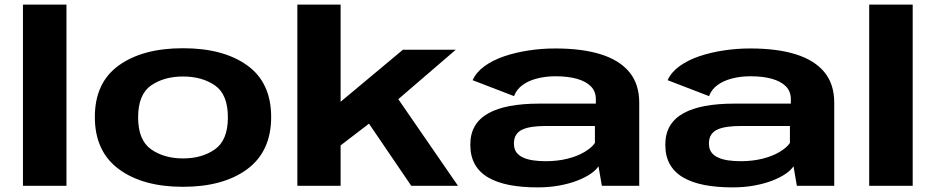

<svg xmlns="http://www.w3.org/2000/svg" viewBox="-20 -805 4061 832"><path d="M79.5 0H268V-785H79.5Z M773 4.5Q948 4.5 1051.5 -72.2Q1155 -149 1155 -298Q1155 -447 1051.5 -521.5Q948 -596 773 -596Q598.5 -596 494.8 -521.5Q391 -447 391 -298Q391 -149 494.8 -72.2Q598.5 4.5 773 4.5ZM773 -118.5Q691 -118.5 634.8 -158Q578.5 -197.5 578.5 -296.5Q578.5 -396 634.8 -434.8Q691 -473.5 773 -473.5Q855.5 -473.5 911.5 -434.8Q967.5 -396 967.5 -296.5Q967.5 -197.5 911.5 -158Q855.5 -118.5 773 -118.5Z M1576 -273.5 1762 0H1964.5L1702 -381ZM1268.5 0H1456V-175L1584 -273L1700.5 -370.5L1955 -589.5H1726L1456 -364V-785H1268.5Z M2309.5 7Q2360 7 2403.5 -1Q2447 -9 2481.2 -22.2Q2515.5 -35.5 2539 -51.5Q2562.5 -67.5 2573.5 -84.5L2588 0H2750V-360.5Q2750 -440.5 2707.5 -492.2Q2665 -544 2584 -569.5Q2503 -595 2386 -595Q2327 -595 2270 -586.2Q2213 -577.5 2164 -560.8Q2115 -544 2079.2 -518Q2043.5 -492 2028 -457.5L2207.5 -388.5Q2218.5 -418 2245 -437Q2271.5 -456 2308.5 -465.2Q2345.5 -474.5 2387 -474.5Q2441 -474.5 2480 -463.5Q2519 -452.5 2540.5 -430.8Q2562 -409 2562 -375V-356H2317Q2246 -356 2190.5 -345.8Q2135 -335.5 2096.5 -314.2Q2058 -293 2038 -259.2Q2018 -225.5 2018 -178Q2018 -128 2038 -92.8Q2058 -57.5 2096.2 -35.5Q2134.5 -13.5 2188.2 -3.2Q2242 7 2309.5 7ZM2345 -106.5Q2315 -106.5 2289.8 -110.2Q2264.5 -114 2245.8 -122.8Q2227 -131.5 2217 -146Q2207 -160.5 2207 -183.5Q2207 -206 2216.8 -221Q2226.5 -236 2244.5 -244Q2262.5 -252 2287.8 -255.5Q2313 -259 2344 -259H2558V-185.5Q2544 -165 2513 -146.5Q2482 -128 2438.8 -117.2Q2395.5 -106.5 2345 -106.5Z M3154.5 7Q3205 7 3248.5 -1Q3292 -9 3326.2 -22.2Q3360.5 -35.5 3384 -51.5Q3407.5 -67.5 3418.5 -84.5L3433 0H3595V-360.5Q3595 -440.5 3552.5 -492.2Q3510 -544 3429 -569.5Q3348 -595 3231 -595Q3172 -595 3115 -586.2Q3058 -577.5 3009 -560.8Q2960 -544 2924.2 -518Q2888.5 -492 2873 -457.5L3052.5 -388.5Q3063.5 -418 3090 -437Q3116.5 -456 3153.5 -465.2Q3190.5 -474.5 3232 -474.5Q3286 -474.5 3325 -463.5Q3364 -452.5 3385.5 -430.8Q3407 -409 3407 -375V-356H3162Q3091 -356 3035.5 -345.8Q2980 -335.5 2941.5 -314.2Q2903 -293 2883 -259.2Q2863 -225.5 2863 -178Q2863 -128 2883 -92.8Q2903 -57.5 2941.2 -35.5Q2979.5 -13.5 3033.2 -3.2Q3087 7 3154.5 7ZM3190 -106.5Q3160 -106.5 3134.8 -110.2Q3109.5 -114 3090.8 -122.8Q3072 -131.5 3062 -146Q3052 -160.5 3052 -183.5Q3052 -206 3061.8 -221Q3071.5 -236 3089.5 -244Q3107.5 -252 3132.8 -255.5Q3158 -259 3189 -259H3403V-185.5Q3389 -165 3358 -146.5Q3327 -128 3283.8 -117.2Q3240.5 -106.5 3190 -106.5Z M3746.5 0H3935V-785H3746.5Z"/></svg>

Font: Anybody Expanded
Style: Bold
Weight: 700
Width: 7
Designer: Tyler Finck
Foundry: Etcetera Type Company
Version: Version 1.113;gftools[0.9.25]